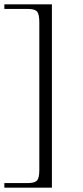

<svg xmlns="http://www.w3.org/2000/svg" viewBox="-38 -707 383 884"><path d="M-18 136H89Q124 136 134 122Q143 111 143 74V-604Q143 -640 134 -652Q124 -666 89 -666H-18V-687H201V157H-18Z"/></svg>

Font: New Athena Unicode
Style: Regular
Weight: 400
Designer: J. Rusten 1997; rev. by R. Hancock 2001, 2002, rev. by D. Mastronarde 2002-2021
Foundry: GreekKeys New Athena Unicode
Version: Version 5.008